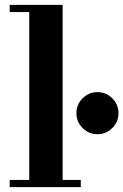

<svg xmlns="http://www.w3.org/2000/svg" viewBox="-20 -774 510 794"><path d="M101 -15V-738H239V-15ZM20 0V-30H314V0ZM20 -724V-754H239V-724ZM382.8 -219Q347 -219 321.5 -244.7Q296 -270.3 296 -306.2Q296 -342 321.7 -367.5Q347.3 -393 383.2 -393Q419 -393 444.5 -367.3Q470 -341.7 470 -305.8Q470 -270 444.3 -244.5Q418.7 -219 382.8 -219Z"/></svg>

Font: Libre Bodoni
Style: Regular
Weight: 400
Designer: Pablo Impallari, Rodrigo Fuenzalida
Foundry: Impallari Type
Version: Version 2.005;gftools[0.9.23]